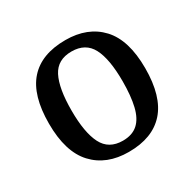

<svg xmlns="http://www.w3.org/2000/svg" viewBox="-127 -684 841 831"><g transform="rotate(-30 293.5 -268.5)"><path d="M292 10Q181 10 117 -59Q53 -128 53 -269Q53 -410 114 -478.5Q175 -547 295 -547Q406 -547 470 -478.5Q534 -410 534 -269Q534 -128 472.5 -59Q411 10 292 10ZM294 -45Q341 -45 369 -70Q397 -95 409 -145.5Q421 -196 421 -269Q421 -380 392 -435.5Q363 -491 293 -491Q223 -491 194.5 -435.5Q166 -380 166 -269Q166 -159 195 -102Q224 -45 294 -45Z"/></g></svg>

Font: Noto Serif Kannada Medium
Style: Regular
Weight: 500
Version: Version 2.003